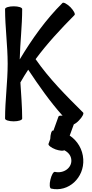

<svg xmlns="http://www.w3.org/2000/svg" viewBox="-20 -866 669 1402"><path d="M407 -15 370 88C369 88 368 87 367 87C356 87 348 114 347 149L334 185C331 195 354 213 386 225C415 235 441 237 449 231C479 246 499 270 501 303C504 362 443 403 381 389C370 387 356 412 348 446C340 479 342 508 353 511C480 540 596 432 588 297C584 225 546 162 489 124L519 42C530 37 544 27 556 14C581 -11 594 -37 587 -44C463 -167 339 -291 240 -434C325 -549 423 -654 524 -756C532 -763 518 -789 494 -814C469 -838 443 -852 436 -844C313 -722 213 -580 124 -432C127 -555 142 -677 142 -800C142 -811 115 -820 80 -820C45 -820 17 -811 17 -800C17 -666 36 -534 36 -400C36 -266 17 -134 17 0C17 11 45 20 80 20C115 20 142 11 142 0C142 -88 134 -176 129 -264C147 -296 166 -327 186 -357C264 -240 344 -125 437 -21C421 -23 409 -21 407 -15Z"/></svg>

Font: Nupuram
Style: Bold
Weight: 700
Designer: Santhosh Thottingal (santhosh.thottingal@gmail.com)
Foundry: SMC
Version: Version 1.000